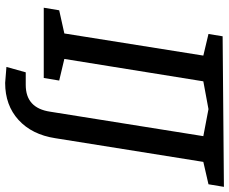

<svg xmlns="http://www.w3.org/2000/svg" viewBox="-92 -648 890 746"><g transform="rotate(90 353.0 -275.0)"><path d="M414 -25 509 -620 404 -640 296 -620 209 -80 293 -60 283 0H10L20 -60L110 -80L196 -620L112 -640L121 -695L706 -700L696 -640L609 -620L517 -45Q503 46 446 98Q389 150 302 150L240 145L261 70H310Q400 70 414 -25Z"/></g></svg>

Font: Bitter
Style: Italic
Weight: 400
Italic angle: -9°
Designer: Sol Matas
Foundry: Sol Matas
Version: Version 1.001